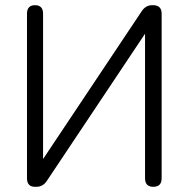

<svg xmlns="http://www.w3.org/2000/svg" viewBox="-20 -720 727 740"><path d="M115 0Q84 0 84 -33V-667Q84 -700 115 -700Q146 -700 146 -667V-107L527 -678Q542 -700 567 -700H570Q603 -700 603 -667V-33Q603 0 571 0Q539 0 539 -33V-590L160 -22Q145 0 120 0Z"/></svg>

Font: Shin Retro Maru Gothic Regular
Style: Regular
Weight: 400
Designer: Iose
Foundry: Typographish
Version: Version 1.002